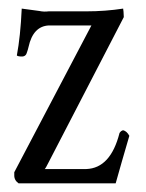

<svg xmlns="http://www.w3.org/2000/svg" viewBox="-20 -444 335 440"><path d="M276.4 -132.8Q256.8 -65.9 245.1 -23.9H22.5Q12.2 -31.2 12.7 -43V-49.3L189.5 -385.7H91.8Q55.7 -383.8 45.4 -336.4Q44.4 -332 43.9 -330.6Q43 -327.6 42 -324.7Q39.6 -314.5 30.3 -314.5Q21 -314.5 18.6 -316.9Q26.9 -360.8 29.8 -424.3L69.8 -418.9Q81.1 -416.5 91.3 -418H177.7Q221.2 -418 262.2 -424.3Q263.2 -419.9 263.7 -404.8L91.3 -71.8Q84.5 -58.1 82.5 -56.6H177.7Q233.4 -58.6 253.9 -139.2Q257.3 -144.5 262.2 -145.5Q270.5 -143.6 276.4 -132.8Z"/></svg>

Font: AMoshref-Thulth
Style: Regular
Weight: 400
Designer: Ali Moshref
Foundry: Ali Moshref
Version: Version 0.1